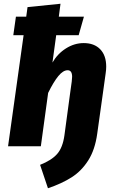

<svg xmlns="http://www.w3.org/2000/svg" viewBox="-20 -781 613 1025"><path d="M547 -425Q547 -409 544 -389L529 -281L499 -67Q487 19 451 75.5Q415 132 362.5 165.5Q310 199 236 224L194 99Q255 75 285 41Q315 7 324 -59L354 -281L363 -346Q365 -366 365 -371Q365 -406 341 -406Q317 -406 291.5 -375Q266 -344 237 -285L198 0H23L106 -593H51L65 -692H120L127 -743L303 -761L294 -692H428L400 -593H280L260 -447Q287 -494 332 -522.5Q377 -551 427 -551Q483 -551 515 -518Q547 -485 547 -425Z"/></svg>

Font: Trujillo ExtraBold
Style: Italic
Weight: 800
Italic angle: -8°
Designer: Fira Sans original fonts by bBox Type GmbH, Carrois Corporate GbR, & Edenspiekermann AG / Changes by Cristiano Sobral
Foundry: Fira Sans original fonts by bBox Type GmbH, Carrois Corporate GbR, & Edenspiekermann AG / Changes by Cristiano Sobral
Version: Version 4.301;July 28, 2020;FontCreator 13.0.0.2655 64-bit